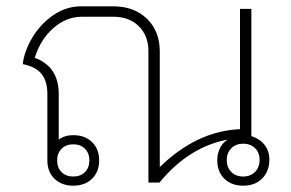

<svg xmlns="http://www.w3.org/2000/svg" viewBox="-20 -578 921 608"><path d="M833 -73Q833 -36 810.5 -13Q788 10 750 10Q713 10 690.5 -12Q668 -34 668 -71Q668 -92 677 -109.5Q686 -127 701 -136Q578 -113 485 0H450V-416Q450 -465 419.5 -495Q389 -525 339 -525H239Q190 -525 149 -489Q108 -453 90 -395Q166 -367 166 -280V-136Q185 -150 212 -150Q249 -150 271.5 -128Q294 -106 294 -70Q294 -34 271.5 -12Q249 10 212 10Q175 10 152.5 -12Q130 -34 130 -70V-280Q130 -321 111.5 -344Q93 -367 52 -375Q57 -417 83 -460Q109 -503 149.5 -530.5Q190 -558 237 -558H338Q405 -558 445.5 -518.5Q486 -479 486 -415V-49Q603 -163 740 -169V-550H776V-147Q802 -139 817.5 -119.5Q833 -100 833 -73ZM802 -72Q802 -95 787.5 -109Q773 -123 750 -123Q727 -123 712.5 -108.5Q698 -94 698 -71Q698 -48 712.5 -33.5Q727 -19 750 -19Q773 -19 787.5 -33.5Q802 -48 802 -72ZM161 -70Q161 -47 175 -33Q189 -19 212 -19Q235 -19 249 -33Q263 -47 263 -70Q263 -93 249 -107Q235 -121 212 -121Q189 -121 175 -107Q161 -93 161 -70Z"/></svg>

Font: Bai Jamjuree ExtraLight
Style: Regular
Weight: 275
Designer: Katatrad Aksorn Co.,Ltd.
Foundry: Cadson Demak Co.,Ltd.
Version: Version 1.000; ttfautohint (v1.6)